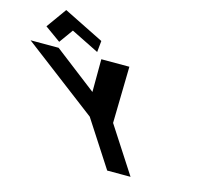

<svg xmlns="http://www.w3.org/2000/svg" viewBox="-623 -1309 1681 1494"><g transform="rotate(15 217.0 -562.0)"><path d="M-385.6 -962 -258.7 -871 -178.2 -983 47.3 -871 56.4 -962 -269.5 -1124ZM-476.9 -825 121.8 -370 361.5 0H549.5L309.8 -370L319.1 -825H93.1L92.1 -561L-250.9 -825Z"/></g></svg>

Font: Hussar
Style: BdOpOblSeven
Weight: 700
Foundry: Cannot Into Space Fonts
Version: Version 2.00